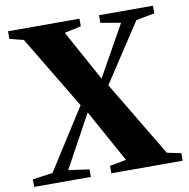

<svg xmlns="http://www.w3.org/2000/svg" viewBox="-82 -824 892 904"><g transform="rotate(-10 364.0 -371.5)"><path d="M105.5 -49.5 291 -341 81.5 -689.5 15 -706.5V-743H356.5V-706.5L277 -689.5L410 -447L546 -690L450 -706.5V-743H708V-706.5L619.5 -690L436 -410.5L652 -50L719 -36V0H378V-36L457 -50L318 -301.5L180.5 -50L280 -36V0H9V-36Z"/></g></svg>

Font: Merriweather 96pt ExtraBold
Style: Regular
Weight: 800
Version: Version 2.100